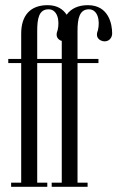

<svg xmlns="http://www.w3.org/2000/svg" viewBox="-20 -723 467 743"><path d="M124 -604C124 -652 131 -687 168 -687C202 -687 212 -644 203 -606C195 -587 200 -574 213 -567C215 -566 217 -565 219 -565V-495H124ZM23 0H163V-16H124V-479H219V-16H180V0H319V-16H280V-479H361V-495H280V-604C280 -652 288 -687 324 -687C358 -687 368 -644 359 -606C351 -587 356 -574 369 -567C390 -556 414 -568 414 -594C414 -629 401 -703 320 -703C283 -703 255 -690 238 -666C224 -687 202 -703 164 -703C98 -703 62 -664 62 -593V-495H12V-479H62V-16H23Z"/></svg>

Font: Emberly
Style: Regular
Weight: 400
Designer: Rajesh Rajput
Foundry: Rajesh Rajput
Version: Version 1.000